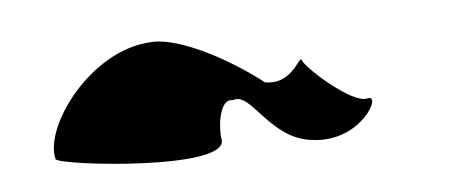

<svg xmlns="http://www.w3.org/2000/svg" viewBox="-27 -509 549 231"><g transform="rotate(-5 247.5 -393.5)"><path d="M34 -336C36 -328 244 -304 235 -343C233 -352 235 -392 253 -388C275 -397 293 -337 344 -332C402 -324 433 -381 414 -376C396 -371 343 -419 340 -428C337 -438 328 -400 293 -406C263 -430 197 -470 159 -466C87 -462 24 -376 34 -336Z"/></g></svg>

Font: Ampere
Style: SCCnd
Weight: 400
Version: Version 1